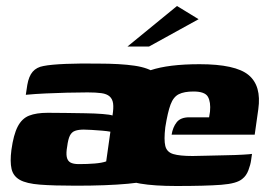

<svg xmlns="http://www.w3.org/2000/svg" viewBox="-20 -615 924 640"><path d="M233 4Q159 4 113.5 0.5Q68 -3 46 -15.5Q24 -28 18.5 -52Q13 -76 18 -115Q25 -166 39 -193Q53 -220 77 -229.5Q101 -239 139 -239Q165 -239 198.5 -238.5Q232 -238 264.5 -237.5Q297 -237 322 -235Q347 -233 355 -230Q359 -255 357 -270Q355 -285 345.5 -293.5Q336 -302 318 -304.5Q300 -307 272 -307Q238 -307 202 -306Q166 -305 132 -303.5Q98 -302 66 -299L71 -332Q76 -361 89 -376Q102 -391 125 -395Q150 -400 199.5 -402Q249 -404 307 -403Q381 -403 428.5 -396Q476 -389 500 -370Q524 -351 530 -314.5Q536 -278 527 -219L499 -22Q477 -9 406.5 -2.5Q336 4 233 4ZM243 -68Q272 -68 296 -70Q320 -72 334 -77L348 -176Q338 -178 320 -179.5Q302 -181 285 -182Q268 -183 259 -183Q242 -183 230.5 -179Q219 -175 213 -163Q207 -151 204 -127Q200 -105 202.5 -92Q205 -79 214.5 -73.5Q224 -68 243 -68ZM568 5Q494 5 447.5 -3Q401 -11 377 -32Q353 -53 347.5 -90.5Q342 -128 350 -187Q362 -268 392 -314.5Q422 -361 482 -381Q542 -401 645 -401Q765 -401 808.5 -365Q852 -329 841 -251L829 -166H552Q556 -191 569 -207.5Q582 -224 611 -224H677L680 -243Q683 -275 673 -292.5Q663 -310 625 -310Q594 -310 576 -301Q558 -292 548.5 -266.5Q539 -241 531 -191Q526 -149 531 -128.5Q536 -108 557.5 -101.5Q579 -95 622 -95Q638 -95 669 -96Q700 -97 733 -97.5Q766 -98 790.5 -99.5Q815 -101 820 -102L817 -81Q815 -66 808 -47.5Q801 -29 788 -19Q770 -3 717.5 1Q665 5 568 5ZM405 -460 570 -595 642 -551 477 -460Z"/></svg>

Font: Genos Thin ExtraBold
Style: Italic
Weight: 800
Italic angle: -8°
Version: Version 1.010